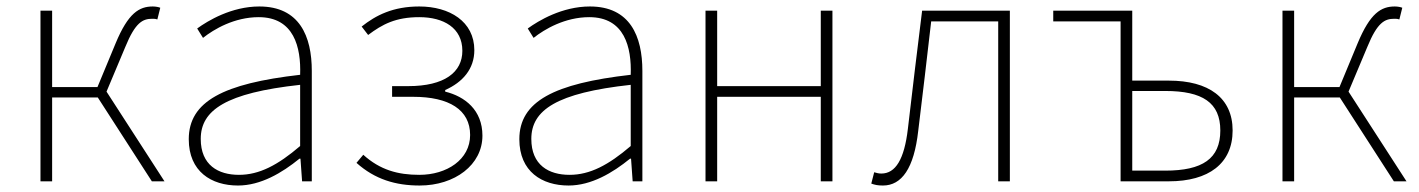

<svg xmlns="http://www.w3.org/2000/svg" viewBox="-20 -560 4384 593"><path d="M309 -277 367 -415C398 -491 421 -502 450 -502C458 -502 460 -502 466 -500L475 -536C471 -538 461 -540 452 -540C410 -540 376 -520 337 -426L281 -291H141V-527H105V0H141V-259H282L449 0H488Z M715 13C785 13 851 -26 905 -70H908L913 0H943V-341C943 -448 905 -540 781 -540C695 -540 622 -496 589 -472L607 -443C641 -470 704 -507 779 -507C888 -507 910 -414 907 -329C670 -302 563 -247 563 -130C563 -30 633 13 715 13ZM718 -20C654 -20 600 -50 600 -131C600 -220 678 -273 907 -298V-109C838 -50 781 -20 718 -20Z M1276 13C1385 13 1470 -51 1470 -141C1470 -220 1416 -262 1355 -277V-282C1409 -306 1445 -347 1445 -405C1445 -494 1368 -540 1275 -540C1194 -540 1141 -513 1097 -478L1117 -452C1161 -485 1202 -507 1275 -507C1350 -507 1408 -474 1408 -403C1408 -337 1353 -294 1241 -294H1191V-261H1256C1367 -261 1432 -221 1432 -143C1432 -67 1360 -20 1275 -20C1209 -20 1154 -35 1102 -82L1081 -57C1138 -6 1202 13 1276 13Z M1736 13C1806 13 1872 -26 1926 -70H1929L1934 0H1964V-341C1964 -448 1926 -540 1802 -540C1716 -540 1643 -496 1610 -472L1628 -443C1662 -470 1725 -507 1800 -507C1909 -507 1931 -414 1928 -329C1691 -302 1584 -247 1584 -130C1584 -30 1654 13 1736 13ZM1739 -20C1675 -20 1621 -50 1621 -131C1621 -220 1699 -273 1928 -298V-109C1859 -50 1802 -20 1739 -20Z M2159 0H2195V-261H2515V0H2551V-527H2515V-294H2195V-527H2159Z M2707 13C2765 13 2803 -40 2816 -156C2830 -270 2843 -381 2856 -494H3063V0H3099V-527H2828C2813 -405 2798 -284 2784 -162C2773 -68 2746 -24 2702 -24C2693 -24 2687 -26 2680 -28L2671 7C2682 11 2691 13 2707 13Z M3441 0H3590C3713 0 3787 -55 3787 -157C3787 -258 3713 -311 3590 -311H3477V-527H3233V-494H3441ZM3477 -33V-279H3579C3694 -279 3749 -243 3749 -157C3749 -70 3694 -33 3579 -33Z M4145 -277 4203 -415C4234 -491 4257 -502 4286 -502C4294 -502 4296 -502 4302 -500L4311 -536C4307 -538 4297 -540 4288 -540C4246 -540 4212 -520 4173 -426L4117 -291H3977V-527H3941V0H3977V-259H4118L4285 0H4324Z"/></svg>

Font: Noto Sans CJK Thin
Style: Regular
Weight: 100
Designer: Ryoko NISHIZUKA (kana & ideographs); Paul D. Hunt (Latin, Greek & Cyrillic); Wenlong ZHANG (bopomofo); Sandoll Communica
Foundry: Adobe Systems Incorporated
Version: Version 1.000;PS 1;hotconv 1.0.78;makeotf.lib2.5.61930